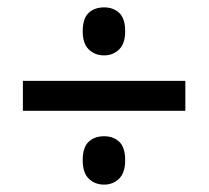

<svg xmlns="http://www.w3.org/2000/svg" viewBox="-20 -612 565 520"><path d="M42 -312V-393H482V-312ZM262 -112Q237 -112 220.5 -128Q204 -144 204 -178Q204 -213 220 -228Q236 -243 262 -243Q287 -243 303 -228Q319 -213 319 -178Q319 -144 302.5 -128Q286 -112 262 -112ZM262 -462Q237 -462 220.5 -478Q204 -494 204 -527Q204 -562 220 -577Q236 -592 262 -592Q287 -592 303 -577Q319 -562 319 -527Q319 -494 302.5 -478Q286 -462 262 -462Z"/></svg>

Font: Noto Sans Hebrew SemiCondensed Medium
Style: Regular
Weight: 500
Width: 4
Designer: Monotype Design Team
Foundry: Monotype Imaging Inc.
Version: Version 2.003